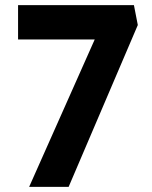

<svg xmlns="http://www.w3.org/2000/svg" viewBox="-20 -724 589 744"><path d="M93 0 347 -571H50V-704H499L514 -627L246 0Z"/></svg>

Font: Mach SemiBold
Style: Regular
Weight: 600
Version: Version 1.002